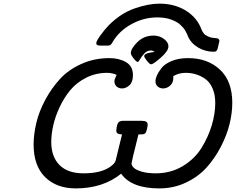

<svg xmlns="http://www.w3.org/2000/svg" viewBox="-20 -1026 1299 1057"><path d="M165 -230Q165 -286.1 179.9 -349.1Q194.8 -412.1 229 -476.1Q263.2 -540 310.1 -591.1Q356.9 -642.1 428 -674.1Q499 -706.1 582 -706.1Q636.2 -706.1 674.1 -683.6Q711.9 -661.1 711.9 -612.8Q711.9 -574.7 692.9 -556.9Q673.8 -539.1 651.9 -539.1Q633.8 -539.1 621.8 -550Q609.9 -561 609.9 -579.1Q609.9 -590.3 622.1 -613.8Q597.2 -625 569.8 -625Q507.8 -625 454.8 -598.4Q401.9 -571.8 367.4 -530.3Q333 -488.8 308.6 -436.8Q284.2 -384.8 273.2 -335.9Q262.2 -287.1 262.2 -244.1Q262.2 -163.1 307.6 -117.4Q353 -71.8 439.9 -71.8Q540 -71.8 590.8 -110.8Q599.6 -117.7 603.8 -121.8Q607.9 -126 611.6 -131.1Q615.2 -136.2 618.2 -148.2Q621.1 -160.2 624.5 -174.1Q627.9 -188 635.5 -219.5Q643.1 -251 651.9 -286.1H650.9Q620.1 -286.1 620.1 -307.1Q623 -349.1 638.2 -356.9Q645 -360.8 655.8 -360.8H762.2Q793 -360.8 793 -339.8Q793 -333 789.1 -315.4Q785.2 -297.9 779.1 -292Q772.9 -286.1 755.9 -286.1H742.2Q704.1 -134.3 704.1 -127Q704.1 -114.7 716.1 -102.8Q728 -90.8 759.5 -81.3Q791 -71.8 836.9 -71.8Q919.9 -71.8 985.8 -111.3Q1051.8 -150.9 1089.4 -211.9Q1127 -272.9 1146 -336.9Q1165 -400.9 1165 -459Q1165 -505.9 1149.9 -540Q1134.8 -574.2 1109.9 -591.6Q1085 -608.9 1058.6 -616.9Q1032.2 -625 1002 -625Q964.8 -625 934.1 -606.9V-597.2Q934.1 -570.3 916.5 -554.7Q898.9 -539.1 877.9 -539.1Q860.8 -539.1 848.4 -549.6Q835.9 -560.1 835.9 -579.1Q835.9 -592.3 843.5 -610.1Q851.1 -627.9 868.7 -650.9Q886.2 -673.8 924.6 -689.9Q962.9 -706.1 1015.1 -706.1Q1123 -706.1 1190.9 -642.6Q1258.8 -579.1 1258.8 -460Q1258.8 -404.8 1243.9 -343.5Q1229 -282.2 1196 -218.5Q1163.1 -154.8 1117.4 -104Q1071.8 -53.2 1003.9 -21Q936 11.2 856.9 11.2Q704.1 11.2 647 -69.8Q546.9 11.2 397 11.2Q291 11.2 228 -51.3Q165 -113.8 165 -230ZM509.8 -788.1Q509.8 -799.3 533 -831.5Q556.2 -863.8 579.1 -887.2Q645 -953.1 720.9 -979.5Q796.9 -1005.9 857.9 -1005.9Q937 -1005.9 996.6 -971.4Q1056.2 -937 1083 -878.9Q1084 -877 1087.9 -866.9Q1091.8 -856.9 1093.5 -854.5Q1095.2 -852.1 1100.1 -844.5Q1105 -836.9 1110.1 -834Q1115.2 -831.1 1123.5 -826.4Q1131.8 -821.8 1143.3 -819.3Q1154.8 -816.9 1169.9 -815.9Q1188 -814 1188 -800.8L1179.2 -762.2Q1177.2 -756.3 1176.5 -754.2Q1175.8 -752 1173.3 -748Q1170.9 -744.1 1166.5 -742.7Q1162.1 -741.2 1155.8 -741.2Q1109.9 -741.2 1070.3 -764.6Q1030.8 -788.1 1014.2 -827.1L1012.2 -833Q1009.3 -838.9 1006.6 -844.5Q1003.9 -850.1 999 -858.6Q994.1 -867.2 987.5 -874.5Q981 -881.8 971.9 -890.4Q962.9 -898.9 950.4 -905.5Q938 -912.1 923.1 -918Q908.2 -923.8 888.2 -927Q868.2 -930.2 846.2 -930.2Q771 -930.2 702.9 -892.6Q634.8 -855 599.1 -793Q592.3 -780.8 587.2 -777.8Q582 -774.9 569.8 -774.9H533.2Q509.8 -774.9 509.8 -788.1ZM700.2 -732.9Q700.2 -758.8 736.6 -794.4Q772.9 -830.1 825.2 -830.1Q858.4 -830.1 882.8 -811.5Q907.2 -793 907.2 -771Q907.2 -745.1 865.2 -708.5Q823.2 -671.9 812 -671.9Q804.2 -671.9 789.1 -690.9Q773.9 -710 773.9 -717Q773.9 -724.1 782 -728.5Q790 -732.9 799.1 -734.9Q808.1 -736.8 819.6 -738.5Q831.1 -740.2 832 -740.2Q820.8 -748 811 -748Q790 -748 774.9 -731.9Q759.8 -715.8 751.5 -700.4Q743.2 -685.1 737.8 -685.1Q731 -685.1 715.6 -704.6Q700.2 -724.1 700.2 -732.9Z"/></svg>

Font: CMU Concrete
Style: BoldItalic
Weight: 700
Italic angle: -14.04°
Version: Version 0.7.0